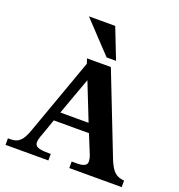

<svg xmlns="http://www.w3.org/2000/svg" viewBox="-160 -987 1104 1187"><g transform="rotate(20 392.0 -393.5)"><path d="M444.3 -236.3Q441.9 -243.7 434.3 -262.7Q426.8 -281.7 416.7 -306.9Q406.7 -332 395.5 -360.4Q384.3 -388.7 374.5 -413.3Q364.7 -438 357.4 -456.8Q350.1 -475.6 347.7 -481.4Q325.2 -419.9 303.2 -359.4Q281.2 -298.8 258.8 -236.3ZM473.1 -654.3H411.1Q407.2 -658.7 393.1 -673.6Q378.9 -688.5 359.6 -708.7Q340.3 -729 318.6 -752.2Q296.9 -775.4 277.1 -796.4Q257.3 -817.4 242.4 -833.3Q227.5 -849.1 221.7 -855.5H394.5ZM468.8 -176.8H237.3Q227.5 -147.9 216.1 -115.7Q204.6 -83.5 193.8 -54.2Q189.9 -43 187.7 -32.7Q185.5 -22.5 185.5 -14.6Q185.5 -4.4 189.9 3.2Q194.3 10.7 204.8 15.4Q215.3 20 232.9 22.2Q250.5 24.4 276.4 24.4H290.5V67.4H8.8V24.4H25.9Q45.4 24.4 60.3 19.5Q75.2 14.6 87.4 3.2Q99.6 -8.3 109.6 -26.6Q119.6 -44.9 128.9 -71.3L309.6 -575.7Q307.6 -582.5 304.4 -591.6Q301.3 -600.6 298.8 -607.4H456.1L666.5 -69.3Q677.2 -44.4 687.7 -27.1Q698.2 -9.8 710.7 1.2Q723.1 12.2 738.3 17.6Q753.4 22.9 772.9 24.4V67.4H428.2V24.4H465.8Q510.7 24.4 523.9 5.4V5.9Q525.9 2 527.1 -2.9Q528.3 -7.8 528.3 -13.7Q527.8 -21 525.4 -32.7Q522.9 -44.4 518.1 -55.7Z"/></g></svg>

Font: XB Niloofar
Style: Bold
Weight: 700
Designer: Behnam
Foundry: Irmug
Version: Version 7.201 2008